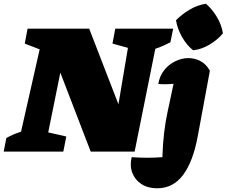

<svg xmlns="http://www.w3.org/2000/svg" viewBox="-59 -814 1217 1031"><path d="M560 -660H871L856 -587Q837 -577 818 -568.5Q799 -560 775 -552L664 0H428L265 -424L200 -103L297 -81L281 0H-39L-25 -73Q-7 -83 12.5 -91.5Q32 -100 54 -107L154 -549L74 -580L89 -660H420L577 -254L628 -557L545 -580ZM1068 -434 1003 -83Q978 53 924.5 125Q871 197 785 197Q735 197 700.5 174.5Q666 152 651.5 114Q637 76 648 30Q733 36 813 30Q815 -40 822.5 -102.5Q830 -165 841 -214L873 -364Q831 -360 791 -363Q798 -406 822.5 -437Q847 -468 882 -485Q917 -502 953 -502Q987 -502 1018 -485.5Q1049 -469 1068 -434ZM1047 -794Q1082 -763 1106.5 -721.5Q1131 -680 1138 -635Q1110 -601 1067 -575Q1024 -549 978 -544Q944 -571 919 -614.5Q894 -658 886 -705Q917 -737 959 -762Q1001 -787 1047 -794Z"/></svg>

Font: Piazzolla SC Black
Style: Italic
Weight: 900
Italic angle: -11.3°
Designer: Juan Pablo del Peral
Foundry: Huerta Tipografica
Version: Version 1.330